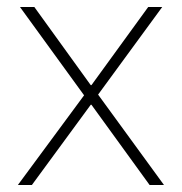

<svg xmlns="http://www.w3.org/2000/svg" viewBox="-20 -528 519 548"><path d="M31 0 220 -256 37 -508H78L239 -285H241L403 -508H443L260 -258L448 0H407L241 -229H239L71 0Z"/></svg>

Font: IBM Plex Sans Thai ExtraLight
Style: Regular
Weight: 200
Designer: Mike Abbink, Paul van der Laan, Pieter van Rosmalen, Ben Mitchell, Mark Frömberg
Foundry: Bold Monday
Version: Version 1.1